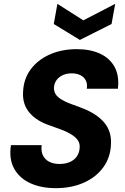

<svg xmlns="http://www.w3.org/2000/svg" viewBox="-20 -968 652 1000"><path d="M271 12Q194 12 137.5 -14Q81 -40 53.5 -90Q26 -140 37 -212H197Q193 -181 203.5 -159Q214 -137 236.5 -125.5Q259 -114 290 -114Q321 -114 344.5 -124.5Q368 -135 381 -154.5Q394 -174 395 -200Q396 -219 388 -233Q380 -247 365 -258.5Q350 -270 330.5 -279.5Q311 -289 288 -297Q265 -305 241 -314Q171 -337 134 -380.5Q97 -424 100 -486Q102 -555 139 -605.5Q176 -656 238.5 -684Q301 -712 380 -712Q450 -712 501 -688.5Q552 -665 577 -619Q602 -573 594 -506H432Q436 -531 427 -549Q418 -567 398.5 -576.5Q379 -586 354 -586Q327 -586 306.5 -576.5Q286 -567 274 -550Q262 -533 261 -511Q261 -494 267.5 -481.5Q274 -469 286 -459.5Q298 -450 315 -441.5Q332 -433 352.5 -425.5Q373 -418 395 -410Q429 -398 459 -381Q489 -364 512 -341.5Q535 -319 547.5 -288.5Q560 -258 558 -218Q556 -150 519 -98Q482 -46 417.5 -17Q353 12 271 12ZM580 -948 561 -843 396 -760 260 -843 279 -948 414 -862Z"/></svg>

Font: DM Sans 16pt Black
Style: Italic
Weight: 900
Italic angle: -10°
Version: Version 4.004;gftools[0.9.30]